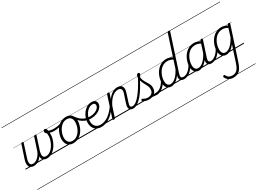

<svg xmlns="http://www.w3.org/2000/svg" viewBox="-55 -2187 5202 3878"><g transform="rotate(-30 2546.5 -248.0)"><path d="M184 19Q142 19 116 4Q90 -11 78 -39Q66 -67 67 -104Q68 -141 82 -184L184 -494Q188 -506 194.5 -510.5Q201 -515 214 -515Q231 -515 236 -509.5Q241 -504 236 -492L137 -184Q122 -140 121.5 -105Q121 -70 137.5 -50Q154 -30 191 -30Q219 -30 247.5 -42.5Q276 -55 303 -79.5Q330 -104 353 -138Q376 -172 391 -217L482 -494Q486 -506 493 -510.5Q500 -515 512 -515Q529 -515 534 -509.5Q539 -504 535 -492L443 -208Q430 -169 425 -136.5Q420 -104 425 -80Q430 -56 447.5 -43Q465 -30 497 -30Q537 -30 573 -50.5Q609 -71 639 -104.5Q669 -138 691 -180Q713 -222 726 -265Q741 -313 742.5 -350.5Q744 -388 740 -418Q720 -431 711 -447Q702 -463 702 -479Q702 -496 712 -507.5Q722 -519 738 -519Q760 -519 773 -498.5Q786 -478 787 -437Q792 -416 793 -387.5Q794 -359 790.5 -326Q787 -293 776 -258Q762 -208 735.5 -158.5Q709 -109 672 -69Q635 -29 589 -5Q543 19 489 19Q452 19 425.5 5.5Q399 -8 385 -33Q371 -58 370 -95Q347 -57 316 -31.5Q285 -6 251 6.5Q217 19 184 19ZM0 460H859V470H0ZM0 -20H859V0H0ZM0 -505H859V-500H0ZM0 -980H859V-970H0Z M897 -389Q857 -389 818.5 -397.5Q780 -406 743 -429Q738 -432 738 -440Q738 -448 741.5 -456Q745 -464 752 -467.5Q759 -471 766 -466Q793 -448 830 -440Q867 -432 906 -432Q942 -432 978.5 -437Q1015 -442 1048.5 -453Q1082 -464 1110 -479Q1120 -485 1125 -479Q1130 -473 1129 -463.5Q1128 -454 1119 -449Q1064 -419 1008 -404Q952 -389 897 -389ZM858 460V470ZM858 -20V0ZM858 -505V-500ZM858 -980V-970Z M1103 19Q1047 19 1008.5 -4.5Q970 -28 950.5 -70.5Q931 -113 931 -168Q931 -223 950 -284Q969 -345 1007 -398.5Q1045 -452 1102 -485.5Q1159 -519 1235 -519Q1289 -519 1327 -496.5Q1365 -474 1385 -433.5Q1405 -393 1405 -339Q1405 -298 1393.5 -249.5Q1382 -201 1358.5 -153.5Q1335 -106 1298.5 -67Q1262 -28 1213.5 -4.5Q1165 19 1103 19ZM1109 -31Q1168 -31 1213 -61Q1258 -91 1287.5 -138Q1317 -185 1332 -237Q1347 -289 1347 -334Q1347 -376 1333.5 -406Q1320 -436 1293 -452.5Q1266 -469 1227 -469Q1169 -469 1124.5 -440Q1080 -411 1049.5 -364.5Q1019 -318 1003 -266.5Q987 -215 987 -170Q987 -128 1001.5 -96.5Q1016 -65 1043 -48Q1070 -31 1109 -31ZM859 460H1460V470H859ZM859 -20H1460V0H859ZM859 -505H1460V-500H859ZM859 -980H1460V-970H859Z M1582 -242Q1522 -258 1479.5 -284.5Q1437 -311 1403 -349.5Q1369 -388 1337 -436Q1332 -444 1338 -452.5Q1344 -461 1353 -464.5Q1362 -468 1366 -461Q1396 -418 1427.5 -383.5Q1459 -349 1499 -324.5Q1539 -300 1594 -285Q1602 -283 1604 -275.5Q1606 -268 1603 -259.5Q1600 -251 1594.5 -246Q1589 -241 1582 -242ZM1461 460H1486V470H1461ZM1461 -20H1486V0H1461ZM1461 -505H1486V-500H1461ZM1461 -980H1486V-970H1461Z M1603 -285Q1667 -276 1718.5 -285Q1770 -294 1807.5 -315Q1845 -336 1865 -362.5Q1885 -389 1885 -416Q1885 -442 1870.5 -456Q1856 -470 1826 -470Q1779 -470 1739.5 -444.5Q1700 -419 1671 -378Q1642 -337 1626 -289.5Q1610 -242 1610 -199Q1610 -154 1622.5 -122Q1635 -90 1656.5 -69.5Q1678 -49 1706.5 -39.5Q1735 -30 1767 -30Q1777 -30 1781.5 -22.5Q1786 -15 1784 -5.5Q1782 4 1775.5 11Q1769 18 1759 18Q1696 18 1650 -8Q1604 -34 1579.5 -82Q1555 -130 1555 -195Q1555 -249 1575 -306Q1595 -363 1631.5 -411Q1668 -459 1719 -489Q1770 -519 1833 -519Q1871 -519 1894.5 -506Q1918 -493 1929.5 -472Q1941 -451 1941 -426Q1941 -385 1915.5 -347Q1890 -309 1843.5 -281.5Q1797 -254 1733.5 -241.5Q1670 -229 1594 -239ZM1485 460H1973V470H1485ZM1485 -20H1973V0H1485ZM1485 -505H1973V-500H1485ZM1485 -980H1973V-970H1485Z M1755 18Q1746 18 1741.5 11Q1737 4 1738 -6Q1739 -16 1745.5 -23Q1752 -30 1764 -30Q1815 -30 1861.5 -46.5Q1908 -63 1951 -93.5Q1994 -124 2033.5 -166Q2073 -208 2109 -259Q2115 -267 2123.5 -264Q2132 -261 2137.5 -252.5Q2143 -244 2137 -236Q2098 -182 2057 -135.5Q2016 -89 1970 -54.5Q1924 -20 1870.5 -1Q1817 18 1755 18ZM1972 460V470ZM1972 -20V0ZM1972 -505V-500ZM1972 -980V-970Z M2498 17Q2468 17 2447.5 7Q2427 -3 2417 -23.5Q2407 -44 2407.5 -73Q2408 -102 2420 -140L2486 -340Q2500 -380 2497 -409Q2494 -438 2474.5 -453.5Q2455 -469 2417 -469Q2387 -469 2354 -456.5Q2321 -444 2287 -417Q2253 -390 2220.5 -347.5Q2188 -305 2159 -244L2080 -4Q2077 6 2070.5 10.5Q2064 15 2049 15Q2037 15 2029 10Q2021 5 2025 -6L2184 -494Q2188 -506 2194.5 -510.5Q2201 -515 2214 -515Q2231 -515 2237 -509Q2243 -503 2239 -491L2201 -374Q2229 -415 2259 -443Q2289 -471 2319.5 -488Q2350 -505 2378 -512Q2406 -519 2431 -519Q2481 -519 2511.5 -497Q2542 -475 2549.5 -431.5Q2557 -388 2535 -323L2474 -134Q2456 -81 2464.5 -56Q2473 -31 2513 -31Q2522 -31 2526 -23.5Q2530 -16 2528.5 -7Q2527 2 2519.5 9.5Q2512 17 2498 17ZM1973 460H2644V470H1973ZM1973 -20H2644V0H1973ZM1973 -505H2644V-500H1973ZM1973 -980H2644V-970H1973Z M2498 17Q2486 17 2482 9.5Q2478 2 2481 -7Q2484 -16 2492.5 -23.5Q2501 -31 2513 -31Q2550 -31 2594.5 -63Q2639 -95 2689 -156Q2739 -217 2792.5 -302Q2846 -387 2900 -492Q2906 -503 2916 -502Q2926 -501 2932 -492Q2938 -483 2931 -470Q2875 -356 2819.5 -265.5Q2764 -175 2709.5 -112Q2655 -49 2602.5 -16Q2550 17 2498 17ZM2644 460V470ZM2644 -20V0ZM2644 -505V-500ZM2644 -980V-970Z M3049 17Q3031 17 3010.5 13.5Q2990 10 2964.5 8Q2939 6 2905 10L2933 -13Q2966 -22 2989.5 -25.5Q3013 -29 3031 -30Q3049 -31 3065 -31Q3074 -31 3077.5 -23.5Q3081 -16 3078.5 -7Q3076 2 3068.5 9.5Q3061 17 3049 17ZM2867 19Q2823 19 2786.5 6.5Q2750 -6 2730 -25Q2722 -32 2722 -40Q2722 -48 2731 -57Q2740 -66 2747 -66Q2754 -66 2765 -58Q2785 -45 2811.5 -36Q2838 -27 2868 -27Q2930 -27 2963.5 -59.5Q2997 -92 2997 -151Q2997 -179 2989.5 -204Q2982 -229 2969.5 -253Q2957 -277 2943.5 -301.5Q2930 -326 2917.5 -352.5Q2905 -379 2897.5 -408.5Q2890 -438 2890 -473Q2890 -514 2902.5 -534.5Q2915 -555 2941 -555Q2956 -555 2962 -547Q2968 -539 2968 -530Q2968 -517 2960.5 -502.5Q2953 -488 2933 -461Q2936 -429 2945.5 -402Q2955 -375 2968.5 -351Q2982 -327 2996.5 -304.5Q3011 -282 3024 -258.5Q3037 -235 3045 -209Q3053 -183 3053 -151Q3053 -72 3002.5 -26.5Q2952 19 2867 19ZM2644 460H3194V470H2644ZM2644 -20H3194V0H2644ZM2644 -505H3194V-500H2644ZM2644 -980H3194V-970H2644Z M3048 17Q3037 17 3032.5 9.5Q3028 2 3029.5 -7Q3031 -16 3039.5 -23.5Q3048 -31 3063 -31Q3093 -31 3123.5 -45.5Q3154 -60 3182.5 -85.5Q3211 -111 3235 -145Q3259 -179 3276 -217Q3281 -228 3289.5 -228Q3298 -228 3305 -220.5Q3312 -213 3308 -203Q3289 -157 3261.5 -117Q3234 -77 3200.5 -47Q3167 -17 3128.5 0Q3090 17 3048 17ZM3194 460V470ZM3194 -20V0ZM3194 -505V-500ZM3194 -980V-970Z M3388 17Q3347 17 3316.5 -3Q3286 -23 3270 -59.5Q3254 -96 3254 -146Q3254 -190 3266.5 -241Q3279 -292 3304 -341Q3329 -390 3368 -430.5Q3407 -471 3459 -495Q3511 -519 3577 -519Q3610 -519 3645.5 -508Q3681 -497 3709 -477L3868 -964Q3872 -976 3878.5 -980.5Q3885 -985 3898 -985Q3917 -985 3921.5 -977.5Q3926 -970 3922 -958L3653 -134Q3636 -81 3646.5 -56Q3657 -31 3701 -31Q3710 -31 3714 -23.5Q3718 -16 3716.5 -7Q3715 2 3707.5 9.5Q3700 17 3686 17Q3660 17 3641 10Q3622 3 3610 -10.5Q3598 -24 3593 -43.5Q3588 -63 3591 -89L3599 -123Q3561 -69 3523 -38.5Q3485 -8 3450.5 4.5Q3416 17 3388 17ZM3403 -33Q3438 -33 3476.5 -55.5Q3515 -78 3555 -124.5Q3595 -171 3633 -243L3696 -434Q3660 -455 3630 -462.5Q3600 -470 3573 -470Q3520 -470 3477.5 -449.5Q3435 -429 3404 -394Q3373 -359 3352.5 -317Q3332 -275 3322 -231.5Q3312 -188 3312 -150Q3312 -114 3322 -87.5Q3332 -61 3352 -47Q3372 -33 3403 -33ZM3194 460H3835V470H3194ZM3194 -20H3835V0H3194ZM3194 -505H3835V-500H3194ZM3194 -980H3835V-970H3194Z M3689 17Q3678 17 3673.5 9.5Q3669 2 3670.5 -7Q3672 -16 3680.5 -23.5Q3689 -31 3704 -31Q3734 -31 3764.5 -45.5Q3795 -60 3823.5 -85.5Q3852 -111 3876 -145Q3900 -179 3917 -217Q3922 -228 3930.5 -228Q3939 -228 3946 -220.5Q3953 -213 3949 -203Q3930 -157 3902.5 -117Q3875 -77 3841.5 -47Q3808 -17 3769.5 0Q3731 17 3689 17ZM3835 460V470ZM3835 -20V0ZM3835 -505V-500ZM3835 -980V-970Z M4033 17Q3992 17 3962 -3Q3932 -23 3916 -59.5Q3900 -96 3900 -146Q3900 -190 3912.5 -240.5Q3925 -291 3950 -340.5Q3975 -390 4013 -430Q4051 -470 4103.5 -494.5Q4156 -519 4222 -519Q4260 -519 4299.5 -505Q4339 -491 4370 -467L4358 -423Q4317 -451 4283.5 -460.5Q4250 -470 4219 -470Q4165 -470 4123 -449.5Q4081 -429 4049.5 -394Q4018 -359 3997.5 -317Q3977 -275 3967 -231.5Q3957 -188 3957 -150Q3957 -114 3967 -87.5Q3977 -61 3997 -47Q4017 -33 4048 -33Q4083 -33 4123 -56.5Q4163 -80 4204.5 -129Q4246 -178 4284 -254L4297 -214Q4253 -124 4205 -73.5Q4157 -23 4112.5 -3Q4068 17 4033 17ZM4322 17Q4293 17 4272.5 7Q4252 -3 4241.5 -22.5Q4231 -42 4231 -69Q4231 -96 4242 -130L4360 -494Q4364 -506 4370.5 -510.5Q4377 -515 4390 -515Q4408 -515 4413 -507.5Q4418 -500 4414 -488L4295 -125Q4279 -74 4291.5 -52.5Q4304 -31 4337 -31Q4346 -31 4350 -23.5Q4354 -16 4352.5 -7Q4351 2 4343.5 9.5Q4336 17 4322 17ZM3835 460H4470V470H3835ZM3835 -20H4470V0H3835ZM3835 -505H4470V-500H3835ZM3835 -980H4470V-970H3835Z M4324 17Q4313 17 4308.5 9.5Q4304 2 4305.5 -7Q4307 -16 4315.5 -23.5Q4324 -31 4339 -31Q4369 -31 4399.5 -45.5Q4430 -60 4458.5 -85.5Q4487 -111 4511 -145Q4535 -179 4552 -217Q4557 -228 4565.5 -228Q4574 -228 4581 -220.5Q4588 -213 4584 -203Q4565 -157 4537.5 -117Q4510 -77 4476.5 -47Q4443 -17 4404.5 0Q4366 17 4324 17ZM4470 460V470ZM4470 -20V0ZM4470 -505V-500ZM4470 -980V-970Z M4566 489Q4504 489 4461.5 462Q4419 435 4396 388Q4391 377 4392.5 368Q4394 359 4407 352Q4419 346 4427 348Q4435 350 4439 360Q4462 405 4494 422.5Q4526 440 4571 440Q4619 440 4652 420Q4685 400 4709.5 358.5Q4734 317 4755 252L4874 -114Q4838 -64 4801 -35.5Q4764 -7 4731 5Q4698 17 4671 17Q4629 17 4599 -3Q4569 -23 4553 -59.5Q4537 -96 4537 -146Q4537 -190 4549.5 -241Q4562 -292 4587 -341Q4612 -390 4650.5 -430.5Q4689 -471 4741 -495Q4793 -519 4860 -519Q4893 -519 4927.5 -508Q4962 -497 4992 -477L4997 -495Q5001 -507 5007.5 -511Q5014 -515 5027 -515Q5045 -515 5050 -507.5Q5055 -500 5051 -488L4808 255Q4782 337 4750.5 388.5Q4719 440 4675 464.5Q4631 489 4566 489ZM4685 -33Q4720 -33 4758.5 -55.5Q4797 -78 4837 -124Q4877 -170 4916 -242L4977 -434Q4942 -456 4912.5 -463Q4883 -470 4856 -470Q4802 -470 4760 -449.5Q4718 -429 4687 -394Q4656 -359 4635.5 -317Q4615 -275 4605 -231.5Q4595 -188 4595 -150Q4595 -114 4604.5 -87.5Q4614 -61 4634 -47Q4654 -33 4685 -33ZM4470 460H5093V470H4470ZM4470 -20H5093V0H4470ZM4470 -505H5093V-500H4470ZM4470 -980H5093V-970H4470Z"/></g></svg>

Font: Playwrite NO Guides
Style: Regular
Weight: 400
Designer: Veronika Burian, José Scaglione
Foundry: TypeTogether
Version: Version 1.003